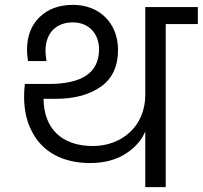

<svg xmlns="http://www.w3.org/2000/svg" viewBox="-20 -769 833 789"><path d="M112 -227C155 -144 239 -99 350 -99C408 -99 457 -112 496 -137C535 -162 562 -193 577 -229V0H661V-670H793V-740H577V-379C577 -250 480 -169 362 -169C230 -169 160 -244 159 -363H210C287 -363 349 -380 396 -414C442 -447 465 -497 465 -564C465 -672 391 -749 280 -749C224 -749 179 -733 144 -700C109 -667 91 -621 91 -564C91 -552 92 -537 95 -518H171C168 -537 167 -551 167 -561C167 -632 210 -677 279 -677C346 -677 387 -630 387 -566C387 -471 318 -424 181 -424H82C80 -406 79 -388 79 -371C79 -316 90 -268 112 -227Z"/></svg>

Font: Poppins
Style: Regular
Weight: 400
Designer: Ninad Kale (Devanagari), Jonny Pinhorn (Latin)
Foundry: Indian Type Foundry
Version: 4.004